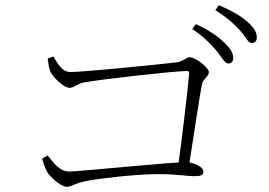

<svg xmlns="http://www.w3.org/2000/svg" viewBox="-20 -792 1040 741"><path d="M861 -547C873 -547 880 -554 880 -569C880 -588 869 -606 843 -630C820 -652 786 -676 736 -699L722 -680C764 -652 793 -623 814 -598C835 -573 847 -547 861 -547ZM665 -130H706C726 -262 751 -423 759 -465C764 -489 786 -496 786 -514C786 -531 735 -571 712 -571C697 -571 690 -555 658 -551C594 -543 301 -514 252 -514C217 -514 201 -551 186 -574L164 -566C165 -554 169 -529 173 -519C180 -499 224 -453 249 -453C264 -453 284 -470 300 -473C374 -487 658 -518 701 -518C708 -518 711 -515 710 -508C705 -444 682 -258 665 -130ZM238 -71C257 -71 266 -85 322 -95C385 -106 511 -120 591 -120C663 -120 702 -112 730 -112C756 -112 765 -116 765 -130C765 -148 728 -166 697 -166C631 -166 285 -130 247 -130C209 -130 184 -167 164 -192L143 -180C145 -169 154 -142 162 -128C174 -108 216 -71 238 -71ZM952 -626C964 -626 971 -633 971 -648C971 -668 960 -687 932 -710C910 -730 874 -751 825 -772L811 -753C855 -725 880 -703 904 -677C927 -653 936 -626 952 -626Z"/></svg>

Font: Source Han Serif TW VF
Style: Regular
Weight: 250
Designer: Ryoko NISHIZUKA 西塚涼子 (kana & ideographs); Frank Grießhammer (Latin, Greek & Cyrillic); Wenlong ZHANG 张文龙 (bopomofo); San
Foundry: Adobe
Version: Version 2.002;hotconv 1.1.0;makeotfexe 2.6.0